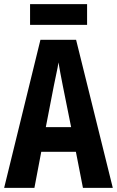

<svg xmlns="http://www.w3.org/2000/svg" viewBox="-20 -957 564 926"><path d="M380 -51 346 -225H179L146 -51H0L175 -765H347L524 -51ZM283 -543Q275 -581 271 -605Q267 -629 262 -656Q259 -634 251.5 -600.5Q244 -567 240 -545L201 -344H323ZM400 -937V-837H125V-937Z"/></svg>

Font: Noto Sans Tamil UI ExtraCondensed
Style: Bold
Weight: 700
Width: 2
Designer: Jelle Bosma - Monotype Design Team
Foundry: Monotype Imaging Inc.
Version: Version 2.004; ttfautohint (v1.8.4.7-5d5b)